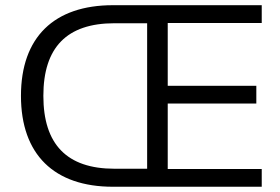

<svg xmlns="http://www.w3.org/2000/svg" viewBox="-20 -711 1065 731"><path d="M409.8 0H976.5V-67.6H618.6V-316.7H955.9V-384.3H618.6V-623.5H976.5V-691.2H409.8C186.3 -691.2 59.8 -569.6 59.8 -346.1C59.8 -122.5 186.3 0 409.8 0ZM415.7 -68.6C234.3 -68.6 145.1 -161.8 145.1 -346.1C145.1 -530.4 234.3 -622.5 415.7 -622.5H540.2V-68.6Z"/></svg>

Font: LL Pando Sans
Style: Regular
Weight: 400
Designer: Joshua Smith
Foundry: Joshua Smith
Version: Version 1.000;Glyphs 3.2.1 (3258)